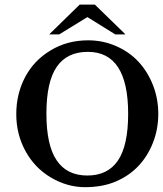

<svg xmlns="http://www.w3.org/2000/svg" viewBox="-20 -774 689 812"><path d="M339.4 17.6Q265.1 17.6 195.8 -22.9Q127 -63.5 87.9 -134.8Q48.8 -206.1 48.8 -291.3Q48.8 -376.5 85.9 -447.3Q123 -518.1 193.4 -560.5Q263.7 -603.5 353 -603.5Q415 -603.5 470.5 -579.3Q525.9 -555.2 564.7 -513.9Q603.5 -472.7 626.5 -415Q649.4 -357.4 649.4 -292.2Q649.4 -227.1 626.5 -169.4Q603.5 -111.8 564.2 -70.8Q524.9 -29.8 469 -6.1Q413.1 17.6 339.4 17.6ZM478.5 -94.7Q522 -158.2 522 -293Q522 -554.7 351.6 -554.7Q263.7 -554.7 220.2 -491.7Q176.3 -428.2 176.3 -293.5Q176.3 -158.7 220.2 -95.2Q263.2 -31.7 349.4 -31.7Q435.5 -31.7 478.5 -94.7ZM510.7 -628.4H507.3H504.4H467.8H467.3L466.8 -628.9L349.6 -701.7L231 -628.9L230.5 -628.4H230H194.3H191.4H188L190.4 -630.4L192.4 -632.8L316.4 -753.9L316.9 -754.4H317.4H317.9H380.4H380.9H381.3L381.8 -753.9L506.3 -632.8L508.3 -630.4Z"/></svg>

Font: RIT Rachana
Style: Bold
Weight: 700
Designer: Hussain KH
Version: 1.5.2